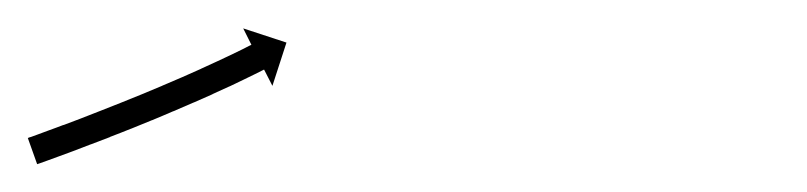

<svg xmlns="http://www.w3.org/2000/svg" viewBox="-27 -119 580 138"><path d="M-5.2 -20.5C-5.8 -20.2 -6.4 -20 -7 -19.8L-0.3 -1C0.3 -1.2 0.9 -1.4 1.5 -1.6L1.5 -1.6L1.5 -1.6C3.3 -2.2 5.1 -2.9 6.8 -3.5L6.8 -3.5L6.8 -3.5C9.6 -4.5 12.3 -5.5 15 -6.5L15 -6.5L15 -6.5C18.6 -7.8 22.1 -9.1 25.6 -10.4L25.6 -10.4L25.6 -10.4C29.8 -12 34 -13.6 38.1 -15.2L38.1 -15.2L38.2 -15.2C42.8 -16.9 47.4 -18.7 52.1 -20.5L52.1 -20.5L52.1 -20.6C57.1 -22.5 62 -24.4 66.9 -26.4L66.9 -26.4L67 -26.4C72.1 -28.5 77.1 -30.5 82.2 -32.6L82.2 -32.6L82.3 -32.6C87.3 -34.7 92.4 -36.8 97.4 -39L97.5 -39L97.5 -39C102.4 -41.1 107.2 -43.2 112.1 -45.3L112.1 -45.3L112.2 -45.3C116.7 -47.3 121.2 -49.3 125.8 -51.3L125.8 -51.4L125.8 -51.4C129.9 -53.2 133.9 -55.1 137.9 -56.9L138 -56.9L138 -56.9C141.4 -58.5 144.8 -60.2 148.2 -61.8L148.2 -61.8L148.2 -61.8C150.8 -63.1 153.4 -64.3 156 -65.6L156 -65.6L156 -65.6C157.7 -66.4 159.4 -67.3 161 -68.1L161 -68.1L161 -68.1C161.6 -68.4 162.2 -68.7 162.8 -69L168.8 -57.3L178.9 -88.4L147.8 -98.6L153.7 -86.8C153.2 -86.6 152.6 -86.3 152 -86L152 -86L152 -86C150.4 -85.2 148.8 -84.3 147.1 -83.5L147.1 -83.5L147.1 -83.5C144.6 -82.3 142 -81 139.5 -79.8L139.5 -79.8L139.5 -79.8C136.2 -78.2 132.8 -76.6 129.5 -75.1L129.5 -75.1L129.5 -75.1C125.5 -73.2 121.5 -71.4 117.5 -69.6L117.6 -69.6L117.6 -69.6C113.1 -67.6 108.6 -65.6 104.1 -63.6L104.1 -63.6L104.1 -63.6C99.3 -61.5 94.5 -59.5 89.6 -57.4L89.7 -57.4L89.7 -57.4C84.7 -55.3 79.6 -53.2 74.6 -51.1L74.6 -51.1L74.6 -51.1C69.6 -49.1 64.6 -47 59.5 -45L59.5 -45L59.5 -45C54.6 -43 49.7 -41.1 44.8 -39.2L44.8 -39.2L44.8 -39.2C40.2 -37.4 35.6 -35.6 31 -33.8L31 -33.8L31 -33.8C26.9 -32.3 22.7 -30.7 18.6 -29.1L18.6 -29.2L18.6 -29.2C15.1 -27.9 11.6 -26.5 8.1 -25.3L8.1 -25.3L8.1 -25.3C5.4 -24.3 2.7 -23.3 0 -22.3L0 -22.3L0 -22.3C-1.7 -21.7 -3.4 -21.1 -5.2 -20.4L-5.2 -20.4Z"/></svg>

Font: FRB American Cursive Just Arrows Medium
Style: Italic
Weight: 500
Italic angle: -25°
Version: Version 2.0;Modular Font Editor K font №1